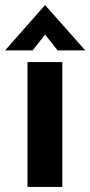

<svg xmlns="http://www.w3.org/2000/svg" viewBox="-52 -738 356 758"><path d="M56.5 -493H194V0H56.5ZM126 -718 284.5 -539H175.5L126 -601.5L77 -539H-32Z"/></svg>

Font: HK Grotesk ExtraBold
Style: Regular
Weight: 800
Designer: Alfredo Marco Pradil
Foundry: Hanken Design Co.
Version: Version 3.001